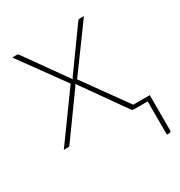

<svg xmlns="http://www.w3.org/2000/svg" viewBox="-161 -604 838 895"><g transform="rotate(-30 258.0 -157.0)"><path d="M501.5 -20.5V169.5Q501.5 179 492 179H478.5V0H402Q397 0 394.5 -3.2Q392 -6.5 390 -9L226.5 -240Q225 -233.5 221 -228.5L63 -9Q60.5 -6 57.8 -3Q55 0 50.5 0H27L209 -251.5L34 -493H59Q64 -493 66.2 -490.2Q68.5 -487.5 70.5 -485L228 -263.5Q229 -266.5 230.2 -269.5Q231.5 -272.5 234 -275.5L384.5 -484.5Q386.5 -487.5 389.2 -490.2Q392 -493 396 -493H420L245 -253.5L412.5 -20.5Z"/></g></svg>

Font: Lato 2
Style: Regular
Weight: 200
Designer: Lukasz Dziedzic with Adam Twardoch and Botio Nikoltchev
Foundry: tyPoland Lukasz Dziedzic
Version: Version 2.015; 2015-08-06; http://www.latofonts.com/